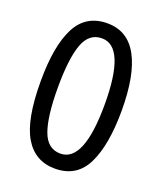

<svg xmlns="http://www.w3.org/2000/svg" viewBox="-136 -814 773 913"><g transform="rotate(20 250.5 -357.5)"><path d="M250 -725Q142 -725 93.5 -631Q45 -537 45 -358Q45 -164 97 -77Q149 10 250 10Q360 10 407.5 -87Q455 -184 455 -358Q455 -537 404 -631Q353 -725 250 -725ZM250 -649Q369 -649 369 -358Q369 -66 250 -66Q185 -66 158.5 -138.5Q132 -211 132 -358Q132 -504 158.5 -576.5Q185 -649 250 -649Z"/></g></svg>

Font: Noto Sans UI SemiCondensed
Style: Regular
Weight: 400
Width: 4
Designer: Monotype Design Team
Foundry: Monotype Imaging Inc.
Version: 1.001